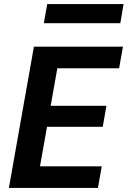

<svg xmlns="http://www.w3.org/2000/svg" viewBox="-20 -931 632 951"><path d="M24 0 148 -700H589L570 -593H264L231 -407H507L489 -303H213L178 -107H484L465 0ZM197 -816 214 -911H592L576 -816Z"/></svg>

Font: DM Sans 17pt
Style: Bold Italic
Weight: 700
Italic angle: -10°
Version: Version 4.004;gftools[0.9.30]